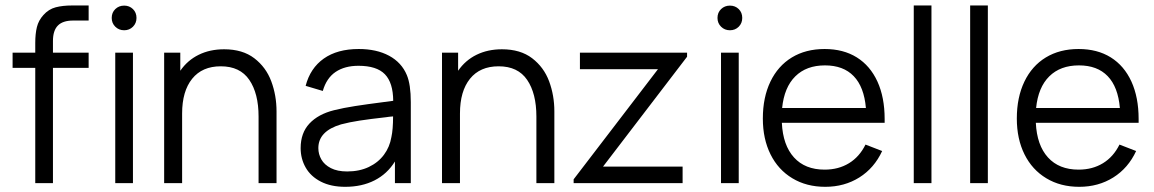

<svg xmlns="http://www.w3.org/2000/svg" viewBox="-20 -682 4296 715"><path d="M177.2 0H111.3V-429.2H26.9V-485.8H111.3V-522Q111.3 -556.2 117.4 -581.1Q123.5 -606 141.6 -626Q161.1 -647.9 187.3 -654.8Q213.4 -661.6 248 -661.6H310.1V-605.5H252.4Q213.9 -605.5 195.6 -586.9Q177.2 -568.4 177.2 -529.3V-485.8H310.1V-429.2H177.2Z M442.4 -569.3Q422.9 -569.3 409.4 -582.5Q396 -595.7 396 -615.2Q396 -635.3 409.4 -648.2Q422.9 -661.1 442.4 -661.1Q461.9 -661.1 475.1 -648.2Q488.3 -635.3 488.3 -615.2Q488.3 -595.7 475.1 -582.5Q461.9 -569.3 442.4 -569.3ZM475.1 0H409.2V-485.8H475.1Z M1009.8 0H942.9V-248Q942.9 -334 908.4 -384.5Q874 -435.1 802.2 -435.1Q732.9 -435.1 695.6 -388.7Q658.2 -342.3 658.2 -259.3V0H591.3V-485.8H651.4V-418.5Q678.2 -457.5 720 -478Q761.7 -498.5 814.5 -498.5Q883.3 -498.5 927 -465.1Q970.7 -431.6 990.2 -379.2Q1009.8 -326.7 1009.8 -267.1Z M1265.6 13.7Q1212.4 13.7 1174.8 -5.6Q1137.2 -24.9 1118.4 -57.9Q1099.6 -90.8 1099.6 -130.4Q1099.6 -187 1132.3 -221.9Q1165 -256.8 1223.6 -271.5Q1258.8 -280.3 1302.7 -287.1Q1346.7 -293.9 1404.3 -301.3L1444.3 -306.6Q1443.8 -374 1413.3 -405.5Q1382.8 -437 1314.9 -437Q1263.7 -437 1229.7 -414.1Q1195.8 -391.1 1182.1 -343.3L1118.2 -362.3Q1135.3 -428.2 1185.8 -463.9Q1236.3 -499.5 1315.9 -499.5Q1382.3 -499.5 1429 -474.4Q1475.6 -449.2 1495.1 -402.3Q1509.8 -367.2 1509.8 -301.8V0H1450.7V-80.6Q1421.9 -34.2 1374.8 -10.3Q1327.6 13.7 1265.6 13.7ZM1272.9 -43.5Q1318.4 -43.5 1353.3 -60.1Q1388.2 -76.7 1409.7 -105.5Q1431.2 -134.3 1437.5 -171.4Q1443.8 -199.7 1443.8 -248.5Q1426.3 -247.1 1418.5 -245.6Q1357.4 -238.8 1319.3 -232.9Q1281.2 -227.1 1250 -218.8Q1165.5 -193.8 1165.5 -130.4Q1165.5 -107.9 1176.8 -88.1Q1188 -68.4 1212.2 -55.9Q1236.3 -43.5 1272.9 -43.5Z M2044.4 0H1977.5V-248Q1977.5 -334 1943.1 -384.5Q1908.7 -435.1 1836.9 -435.1Q1767.6 -435.1 1730.2 -388.7Q1692.9 -342.3 1692.9 -259.3V0H1626V-485.8H1686V-418.5Q1712.9 -457.5 1754.6 -478Q1796.4 -498.5 1849.1 -498.5Q1918 -498.5 1961.7 -465.1Q2005.4 -431.6 2024.9 -379.2Q2044.4 -326.7 2044.4 -267.1Z M2522 0H2116.2V-14.2L2430.2 -424.3H2139.6V-485.8H2538.6V-470.7L2225.6 -61.5H2522Z M2698.2 -569.3Q2678.7 -569.3 2665.3 -582.5Q2651.9 -595.7 2651.9 -615.2Q2651.9 -635.3 2665.3 -648.2Q2678.7 -661.1 2698.2 -661.1Q2717.8 -661.1 2731 -648.2Q2744.1 -635.3 2744.1 -615.2Q2744.1 -595.7 2731 -582.5Q2717.8 -569.3 2698.2 -569.3ZM2731 0H2665V-485.8H2731Z M3053.2 13.7Q2983.4 13.7 2930.7 -18.1Q2877.9 -49.8 2849.4 -107.2Q2820.8 -164.6 2820.8 -240.7Q2820.8 -319.3 2848.9 -377.9Q2877 -436.5 2928.7 -468Q2980.5 -499.5 3050.8 -499.5Q3120.6 -499.5 3170.7 -468.3Q3220.7 -437 3247.6 -378.2Q3274.4 -319.3 3274.4 -238.8V-224.6H2891.6Q2895.5 -141.1 2936.8 -95.7Q2978 -50.3 3050.8 -50.3Q3102.5 -50.3 3141.6 -74.2Q3180.7 -98.1 3203.1 -143.6L3265.1 -119.6Q3235.8 -56.2 3180.2 -21.2Q3124.5 13.7 3053.2 13.7ZM3204.6 -279.8Q3197.8 -358.4 3159.2 -398.4Q3120.6 -438.5 3052.2 -438.5Q2982.9 -438.5 2941.7 -397.7Q2900.4 -356.9 2892.6 -279.8Z M3448.7 0H3382.8V-661.6H3448.7Z M3658.7 0H3592.8V-661.6H3658.7Z M3999 13.7Q3929.2 13.7 3876.5 -18.1Q3823.7 -49.8 3795.2 -107.2Q3766.6 -164.6 3766.6 -240.7Q3766.6 -319.3 3794.7 -377.9Q3822.8 -436.5 3874.5 -468Q3926.3 -499.5 3996.6 -499.5Q4066.4 -499.5 4116.5 -468.3Q4166.5 -437 4193.4 -378.2Q4220.2 -319.3 4220.2 -238.8V-224.6H3837.4Q3841.3 -141.1 3882.6 -95.7Q3923.8 -50.3 3996.6 -50.3Q4048.3 -50.3 4087.4 -74.2Q4126.5 -98.1 4148.9 -143.6L4210.9 -119.6Q4181.6 -56.2 4126 -21.2Q4070.3 13.7 3999 13.7ZM4150.4 -279.8Q4143.6 -358.4 4105 -398.4Q4066.4 -438.5 3998 -438.5Q3928.7 -438.5 3887.5 -397.7Q3846.2 -356.9 3838.4 -279.8Z"/></svg>

Font: Potro Sans Bangla
Style: Regular
Weight: 400
Designer: Jayed Ahsan Saad
Foundry: Codepotro
Version: Potro Sans Bangla;Version 0.996;CodepotroFonts;